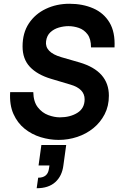

<svg xmlns="http://www.w3.org/2000/svg" viewBox="-20 -732 647 1021"><path d="M292 12Q244 12 196.5 -2.5Q149 -17 111 -47.5Q73 -78 51.5 -126Q30 -174 34 -242H157Q158 -191 181 -161.5Q204 -132 236.5 -120Q269 -108 298 -108Q353 -108 391.5 -132Q430 -156 430 -204Q430 -260 355 -282L251 -313Q178 -335 139 -376.5Q100 -418 100 -485Q100 -557 133.5 -607.5Q167 -658 224 -685Q281 -712 349 -712Q420 -712 476 -687.5Q532 -663 562.5 -612Q593 -561 589 -480H464Q464 -525 445.5 -549.5Q427 -574 399.5 -583.5Q372 -593 344 -593Q319 -593 293 -585.5Q267 -578 248 -560.5Q229 -543 225 -513Q217 -454 306 -428L403 -400Q559 -354 559 -223Q559 -168 536.5 -124.5Q514 -81 476.5 -50.5Q439 -20 391 -4Q343 12 292 12ZM175 269 183 213Q233 213 240 167L243 148H185L200 39H332L317 148Q310 204 274 236.5Q238 269 175 269Z"/></svg>

Font: Host Grotesk ExtraBold
Style: Italic
Weight: 800
Italic angle: -8°
Designer: Doğukan Karapınar
Foundry: Element Type
Version: Version 1.003; ttfautohint (v1.8.4.7-5d5b)